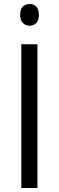

<svg xmlns="http://www.w3.org/2000/svg" viewBox="-20 -934 291 954"><path d="M85.9 0V-713.9H166V0ZM127.4 -914.1Q148.4 -914.1 160.9 -900.4Q173.3 -886.7 173.3 -859.9Q173.3 -834 160.6 -820.1Q147.9 -806.2 127.4 -806.2Q106.4 -806.2 93.3 -820.1Q80.1 -834 80.1 -859.9Q80.1 -887.2 92.8 -900.6Q105.5 -914.1 127.4 -914.1Z"/></svg>

Font: Open Sans SemiCondensed
Style: Regular
Weight: 400
Width: 4
Designer: Monotype Design Team
Foundry: Monotype Imaging Inc.
Version: Version 3.000